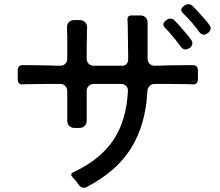

<svg xmlns="http://www.w3.org/2000/svg" viewBox="-20 -855 1040 908"><path d="M923 -703Q906 -727 887 -748.5Q868 -770 847 -791Q827 -809 848 -825L851 -828Q862 -835 871 -835Q883 -835 892 -826Q896 -822 900.5 -817Q905 -812 910 -807L954 -758Q959 -753 962.5 -747.5Q966 -742 970 -737Q978 -728 976 -718Q974 -708 965 -700L960 -697Q953 -691 944 -691Q932 -691 923 -703ZM354 21Q348 12 340 2Q332 -8 324 -16Q308 -32 328 -41Q454 -100 516 -192.5Q578 -285 585 -424Q586 -439 576.5 -448.5Q567 -458 552 -458H424Q409 -458 399.5 -448.5Q390 -439 390 -424V-284Q390 -269 380.5 -259.5Q371 -250 356 -250H332Q317 -250 307.5 -259.5Q298 -269 298 -284V-424Q298 -439 288.5 -448.5Q279 -458 264 -458H193L110 -457L87 -456Q76 -455 70 -461Q64 -467 64 -478V-526Q64 -535 70 -541Q76 -547 85 -547H107L190 -546L264 -544Q279 -544 288.5 -553.5Q298 -563 298 -578V-687Q297 -698 297 -707Q297 -716 297 -724Q296 -740 305.5 -750Q315 -760 332 -760H357Q373 -760 382.5 -750Q392 -740 392 -724Q391 -716 391 -706.5Q391 -697 391 -686Q390 -663 390 -636Q390 -609 390 -578Q390 -563 399.5 -553.5Q409 -544 424 -544H557Q570 -544 578 -552Q586 -560 586 -573V-602L584 -740L583 -761Q581 -782 603 -782H644Q659 -782 668.5 -772.5Q678 -763 678 -748V-578Q678 -563 687.5 -553.5Q697 -544 712 -544L784 -546L868 -547H892Q903 -547 909.5 -540.5Q916 -534 916 -523V-479Q916 -468 909.5 -461.5Q903 -455 892 -456L869 -457L785 -458H712Q697 -458 687.5 -448.5Q678 -439 677 -424Q673 -345 654 -278Q635 -211 600 -154.5Q565 -98 512.5 -52.5Q460 -7 389 30Q369 39 354 21ZM836 -633Q822 -652 808.5 -669Q795 -686 780 -703Q775 -708 770.5 -713Q766 -718 761 -723Q743 -741 763 -757L767 -760Q774 -767 785 -767Q798 -767 807 -757Q811 -752 815.5 -747.5Q820 -743 825 -738Q836 -725 846.5 -713Q857 -701 868 -688Q873 -682 876.5 -677Q880 -672 884 -667Q898 -646 878 -629L873 -626Q865 -621 858 -621Q845 -621 836 -633Z"/></svg>

Font: Higure Gothic Medium
Style: Regular
Weight: 500
Designer: Yoshimichi Ohira
Foundry: Positype
Version: Version 1.000